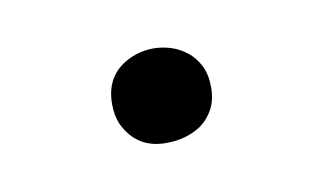

<svg xmlns="http://www.w3.org/2000/svg" viewBox="-29 -396 280 167"><g transform="rotate(-10 111.5 -312.5)"><path d="M139.6 -280.3Q126.5 -271.5 108.4 -271.5Q82.5 -271.5 71.3 -294.9Q67.9 -302.7 67.9 -313Q67.9 -342.3 96.2 -352.1Q104 -354.5 111.6 -354.5Q119.1 -354.5 127 -352.1Q134.8 -349.6 141.1 -344.5Q147.5 -339.4 151.4 -331.5Q155.3 -323.7 155.3 -312.5Q155.3 -301.3 150.9 -293.2Q146.5 -285.2 139.6 -280.3Z"/></g></svg>

Font: Pompiere 
Style: Regular
Weight: 400
Designer: Karolina Lach
Foundry: Sorkin Type Co.
Version: Version 1.002